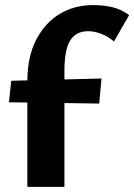

<svg xmlns="http://www.w3.org/2000/svg" viewBox="-20 -731 525 751"><path d="M87 0V-412Q87 -509 121.5 -575.5Q156 -642 213.5 -676.5Q271 -711 343 -711Q387 -711 421 -702.5Q455 -694 485 -672L426 -569Q400 -590 374 -599.5Q348 -609 325 -609Q301 -609 283.5 -600Q266 -591 254.5 -572.5Q243 -554 237.5 -524.5Q232 -495 232 -454V0ZM15 -331 24 -415 377 -424 368 -326Z"/></svg>

Font: Ysabeau Infant ExtraBold
Style: Regular
Weight: 800
Designer: Christian Thalmann (Catharsis Fonts)
Version: Version 2.001;gftools[0.9.30]; featfreeze: ss01,ss02,lnum